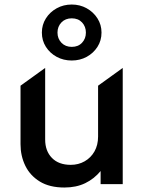

<svg xmlns="http://www.w3.org/2000/svg" viewBox="-20 -822 644 857"><path d="M267.6 15Q201.2 15 157.7 -11.7Q114.2 -38.4 92.9 -82.3Q71.6 -126.2 71.6 -178.4V-439.5L181.6 -518.8V-199.1Q181.6 -148.1 211.7 -117.2Q241.8 -86.2 295.6 -86.2Q330.2 -86.2 358 -102.1Q385.7 -117.9 401.8 -146.3Q417.8 -174.8 417.8 -212.2V-439.5L527.8 -518.8V0H429.1V-58.5Q400.1 -23.6 360.2 -4.3Q320.2 15 267.6 15ZM300.3 -551.9Q263.3 -551.9 233 -568.3Q202.7 -584.8 184.8 -613Q166.9 -641.2 166.9 -676.5Q166.9 -711.4 184.8 -739.8Q202.7 -768.2 233 -785Q263.3 -801.8 300.3 -801.8Q336.8 -801.8 367 -785Q397.1 -768.2 415.1 -739.8Q433.1 -711.4 433.1 -676.5Q433.1 -641.2 415.1 -613Q397.1 -584.8 367 -568.3Q336.8 -551.9 300.3 -551.9ZM300.3 -612.8Q329.1 -612.8 346.2 -631.2Q363.4 -649.7 363.4 -676.5Q363.4 -703.5 346.2 -721.9Q329.1 -740.2 300.3 -740.2Q271.9 -740.2 254.2 -721.9Q236.6 -703.5 236.6 -676.5Q236.6 -649.7 254.2 -631.2Q271.9 -612.8 300.3 -612.8Z"/></svg>

Font: Geologica-Sharp
Style: Regular
Weight: 100
Designer: Sindre Bremnes, Frode Helland
Foundry: Monokrom Skriftforlag AS
Version: Version 1.010;gftools[0.9.28]